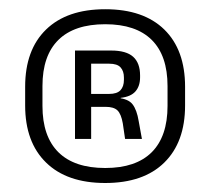

<svg xmlns="http://www.w3.org/2000/svg" viewBox="-20 -668 456 416"><path d="M208 -271.5Q125 -271.5 79.8 -315.8Q34.5 -360 34.5 -439.5V-480Q34.5 -560 79.8 -604Q125 -648 208 -648Q291 -648 336 -604Q381 -560 381 -480V-439.5Q381 -360 336 -315.8Q291 -271.5 208 -271.5ZM208 -304Q274.5 -304 308.8 -338.2Q343 -372.5 343 -438.5V-481.5Q343 -547.5 308.8 -581.5Q274.5 -615.5 208 -615.5Q141 -615.5 106.5 -581.5Q72 -547.5 72 -481.5V-438.5Q72 -372.5 106.5 -338.2Q141 -304 208 -304ZM251 -367 246 -401Q242.5 -421 234.5 -428.8Q226.5 -436.5 209 -436.5H166.5V-464.5H216.5Q233.5 -464.5 241 -472.5Q248.5 -480.5 248.5 -495V-500Q248.5 -514 241.2 -522Q234 -530 216.5 -530H165.5V-558.5H221Q253.5 -558.5 268.5 -545Q283.5 -531.5 283.5 -504.5V-500.5Q283.5 -481.5 273.5 -470Q263.5 -458.5 241.5 -456L241 -451.5L234 -456Q258 -454 267.2 -442Q276.5 -430 280.5 -405.5L287.5 -367ZM142.5 -367V-558.5H177.5V-455V-443V-367Z"/></svg>

Font: Anek Telugu Medium
Style: Regular
Weight: 400
Version: Version 1.003